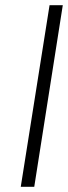

<svg xmlns="http://www.w3.org/2000/svg" viewBox="-20 -720 262 740"><path d="M60 0H112L222 -700H171Z"/></svg>

Font: Arthouse Owned Light
Style: Italic
Weight: 300
Italic angle: -10°
Designer: Jeremy Tribby
Foundry: Tribby Type
Version: Version 1.000;PS 001.000;hotconv 1.0.88;makeotf.lib2.5.64775